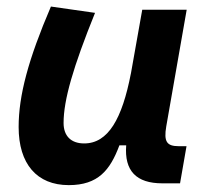

<svg xmlns="http://www.w3.org/2000/svg" viewBox="-20 -547 626 578"><path d="M187 10.3C275.4 10.3 311.5 -34.7 339.4 -109.4H359.9C354 -32.7 390.1 4.9 468.8 4.9H522L541.5 -106.9H518.1C481.9 -106.9 472.7 -120.6 480.5 -166.5L542 -517.6H408.2L374 -325.2V-325.7C347.7 -189.5 305.7 -115.2 233.4 -115.2C193.8 -115.2 171.4 -137.7 171.4 -176.8C171.4 -246.1 200.2 -345.2 266.1 -508.3L133.3 -527.3C64.9 -367.7 36.1 -259.3 36.1 -164.6C36.1 -53.7 90.8 10.3 187 10.3Z"/></svg>

Font: Cascadia Code NF
Style: Bold Italic
Weight: 700
Italic angle: -10°
Monospace: yes
Designer: Aaron Bell
Foundry: Saja Typeworks
Version: Version 2404.023